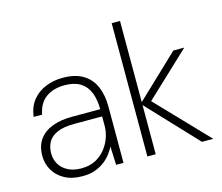

<svg xmlns="http://www.w3.org/2000/svg" viewBox="-103 -855 1158 1002"><g transform="rotate(-15 476.0 -354.0)"><path d="M225 12Q168 12 128.5 -10Q89 -32 69 -67.5Q49 -103 49 -144Q49 -198 74.5 -233Q100 -268 145.5 -285Q191 -302 252 -302H404Q404 -355 388.5 -393Q373 -431 340.5 -451Q308 -471 256 -471Q195 -471 155 -442Q115 -413 104 -353H58Q65 -407 93.5 -442Q122 -477 165 -494Q208 -511 256 -511Q325 -511 367.5 -484.5Q410 -458 429.5 -411.5Q449 -365 449 -306V0H409L405 -100Q397 -84 383 -64.5Q369 -45 347.5 -28Q326 -11 296.5 0.5Q267 12 225 12ZM230 -29Q274 -29 306 -45.5Q338 -62 360 -89.5Q382 -117 393 -149Q404 -181 404 -212V-263H255Q195 -263 160.5 -247.5Q126 -232 111.5 -205.5Q97 -179 97 -145Q97 -113 112.5 -86.5Q128 -60 158 -44.5Q188 -29 230 -29Z M873 0 615 -274 852 -499H911L657 -260L658 -288L934 0ZM578 0V-720H623V0Z"/></g></svg>

Font: DM Sans 20pt ExtraLight
Style: Regular
Weight: 250
Version: Version 4.004;gftools[0.9.30]